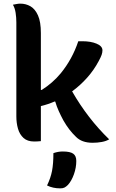

<svg xmlns="http://www.w3.org/2000/svg" viewBox="-20 -776 640 1057"><path d="M205 1Q194 2 186 2.5Q178 3 168 3Q131 3 109.5 -16.5Q88 -36 79 -67.5Q70 -99 70 -135V-653Q70 -679 66 -705.5Q62 -732 51 -750Q62 -752 72 -754Q82 -756 92 -756Q122 -756 147.5 -741.5Q173 -727 189 -691.5Q205 -656 205 -594V-281H210Q270 -319 314 -372Q378 -450 411 -549H433Q480 -549 512 -535.5Q544 -522 544 -499Q544 -487 539.5 -474Q535 -461 523 -439Q497 -390 459.5 -348Q422 -306 377 -273Q463 -123 581 -9Q565 1 540.5 5.5Q516 10 490 10Q430 10 398 -23Q359 -60 329 -113Q315 -139 303.5 -164.5Q292 -190 284 -217H280Q243 -201 205 -192ZM274 67Q289 62 301 60Q313 58 326 58Q366 58 383 70Q400 82 400 110Q400 147 387 183.5Q374 220 354 242Q344 252 335 256.5Q326 261 312 261Q271 261 239 245Q259 204 266.5 164.5Q274 125 274 67Z"/></svg>

Font: Recursive Mn Csl St
Style: Bold
Weight: 700
Monospace: yes
Version: Version 1.079;hotconv 1.0.112;makeotfexe 2.5.65598; ttfautoh